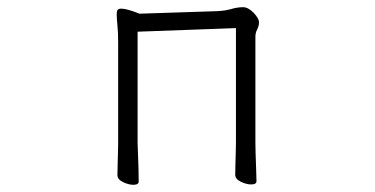

<svg xmlns="http://www.w3.org/2000/svg" viewBox="-20 -504 1040 533"><path d="M635 -426V-107Q635 -100 634.5 -82Q634 -64 633.5 -45.5Q633 -27 633 -19Q633 -7 648.5 0.5Q664 8 677 8Q692 8 692 -1Q692 -13 691 -36Q690 -59 689.5 -80Q689 -101 689 -107V-402Q689 -413 694 -422.5Q699 -432 699 -442Q699 -453 684 -468.5Q669 -484 655 -484Q639 -484 622 -479Q605 -474 582 -473L367 -466Q367 -466 358 -469.5Q349 -473 337 -476.5Q325 -480 316 -480Q309 -480 306 -476Q304 -472 304 -464Q304 -453 306 -433.5Q308 -414 308 -386V-106Q308 -99 307.5 -81Q307 -63 306.5 -44.5Q306 -26 306 -18Q306 -6 321.5 1.5Q337 9 350 9Q365 9 365 0Q365 -12 364.5 -35Q364 -58 363 -79Q362 -100 362 -106V-416Z"/></svg>

Font: Klee One
Style: Regular
Weight: 400
Designer: Fontworks Inc.
Foundry: Fontworks Inc.
Version: Version 1.100